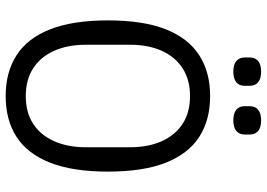

<svg xmlns="http://www.w3.org/2000/svg" viewBox="-152 -778 942 678"><g transform="rotate(90 319.0 -439.0)"><path d="M319 12Q235 12 175 -26.5Q115 -65 83.5 -145Q52 -225 52 -349Q52 -474 83.5 -553.5Q115 -633 175 -671.5Q235 -710 319 -710Q404 -710 463.5 -671.5Q523 -633 554.5 -553.5Q586 -474 586 -349Q586 -225 554.5 -145Q523 -65 463.5 -26.5Q404 12 319 12ZM319 -59Q377 -59 417 -85Q457 -111 478.5 -159Q500 -207 500 -271V-427Q500 -492 478.5 -539.5Q457 -587 417 -613Q377 -639 319 -639Q262 -639 221.5 -613Q181 -587 159.5 -539.5Q138 -492 138 -427V-271Q138 -207 159.5 -159Q181 -111 221.5 -85Q262 -59 319 -59ZM233 -792Q208 -792 195.5 -802.5Q183 -813 183 -832V-850Q183 -869 195.5 -879.5Q208 -890 233 -890Q258 -890 270.5 -879.5Q283 -869 283 -850V-832Q283 -813 270.5 -802.5Q258 -792 233 -792ZM405 -792Q380 -792 367.5 -802.5Q355 -813 355 -832V-850Q355 -869 367.5 -879.5Q380 -890 405 -890Q430 -890 442.5 -879.5Q455 -869 455 -850V-832Q455 -813 442.5 -802.5Q430 -792 405 -792Z"/></g></svg>

Font: IBM Plex Sans Condensed
Style: Regular
Weight: 400
Width: 3
Designer: Mike Abbink, Paul van der Laan, Pieter van Rosmalen
Foundry: Bold Monday
Version: Version 3.201